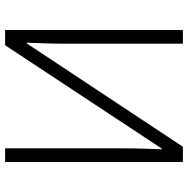

<svg xmlns="http://www.w3.org/2000/svg" viewBox="-12 -742 754 771"><g transform="rotate(90 365.5 -357.0)"><path d="M101.1 0H162.1L577.1 -628.9H580.1C579.6 -612.3 578.6 -590.3 577.6 -562.5C576.7 -534.7 576.2 -506.8 576.2 -478V0H630.9V-713.9H569.8L154.8 -86.9H151.9C152.3 -103.5 153.3 -125 154.3 -151.4C155.3 -177.7 155.8 -203.6 155.8 -229V-713.9H101.1Z"/></g></svg>

Font: Noto Reveo Sans
Style: Regular
Weight: 300
Designer: Monotype Design Team
Foundry: Monotype Imaging Inc.
Version: Version 2.007